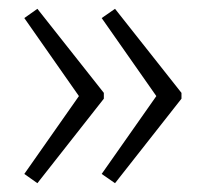

<svg xmlns="http://www.w3.org/2000/svg" viewBox="-20 -477 472 436"><path d="M35.2 -82 159.2 -258.8 35.2 -436 64.9 -457 215.8 -266.1V-252.9L64.9 -61ZM210.9 -82 335 -258.8 210.9 -436 241.2 -457 392.1 -266.1V-252.9L241.2 -61Z"/></svg>

Font: Open Sans Light
Style: Regular
Weight: 300
Foundry: Ascender Corporation
Version: Version 1.10